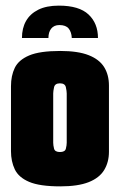

<svg xmlns="http://www.w3.org/2000/svg" viewBox="-20 -657 426 682"><path d="M189 -637Q261 -637 294.5 -605.5Q328 -574 328 -522H235Q234 -543 224 -555.5Q214 -568 191 -568Q172 -568 162 -555.5Q152 -543 152 -522H58Q58 -557 72.5 -582.5Q87 -608 116 -622.5Q145 -637 189 -637ZM194 5Q121 5 83.5 -11Q46 -27 32.5 -55.5Q19 -84 19 -120V-351Q19 -388 32.5 -416Q46 -444 83.5 -460Q121 -476 194 -476Q257 -476 295 -461Q333 -446 350 -418.5Q367 -391 367 -353V-118Q367 -81 350 -53Q333 -25 295 -10Q257 5 194 5ZM193 -117Q211 -117 214 -129Q217 -141 217 -150V-325Q217 -333 214 -347Q211 -361 193 -361Q175 -361 172 -347Q169 -333 169 -325V-150Q169 -141 172 -129Q175 -117 193 -117Z"/></svg>

Font: Smooch Sans Thin Black
Style: Regular
Weight: 900
Version: Version 1.010